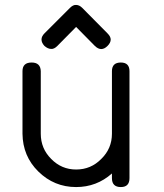

<svg xmlns="http://www.w3.org/2000/svg" viewBox="-20 -757 665 777"><path d="M504 -36V-216V-469C504 -492.3 492.3 -504 469 -504C445 -504 433 -492.3 433 -469V-216C433 -176 418.7 -142 390 -114C362 -85.3 328 -71 288 -71C248.7 -71 215 -85.3 187 -114C159 -142 145 -176 145 -216V-288V-359V-469C144.3 -492.3 132 -504 108 -504C83.3 -504 71 -492.3 71 -469V-413V-380V-359V-288V-216C71.7 -155.3 93 -104.3 135 -63C177.7 -21 228.7 0 288 0C343.3 0 391.7 -18.3 433 -55V-36C433 -12 445 0 469 0C492.3 0 504 -12 504 -36ZM288 -648C322 -613.3 347.3 -587.7 364 -571C381.3 -554.3 398.3 -554.3 415 -571C423.7 -579.7 428 -588.3 428 -597C428 -605 423.7 -613.3 415 -622C369.7 -668 335.7 -702.3 313 -725C305 -733 296.7 -737 288 -737C280 -737.7 271.7 -733.7 263 -725L160 -622C152 -614 148 -605.7 148 -597C148 -588.3 152 -579.7 160 -571C169.3 -563 178.3 -559 187 -559C195 -558.3 203.3 -562.3 212 -571C250 -609 275.3 -634.7 288 -648Z"/></svg>

Font: Semi-Coder
Style: Regular
Weight: 400
Version: 0.1000